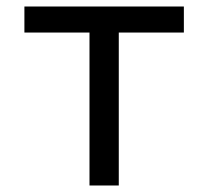

<svg xmlns="http://www.w3.org/2000/svg" viewBox="-20 -570 640 590"><path d="M255 0V-470H55V-550H545V-470H345V0Z"/></svg>

Font: NKDuy Mono
Style: Regular
Weight: 400
Monospace: yes
Designer: NKDuy
Foundry: NKDuy
Version: Version 2.251; ttfautohint (v1.8.4.7-5d5b)